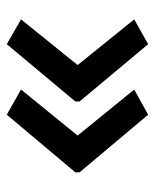

<svg xmlns="http://www.w3.org/2000/svg" viewBox="36 -556 467 580"><g transform="rotate(90 270.0 -266.5)"><path d="M501 -260 327 -53 251 -96 390 -267 251 -438 327 -480 501 -273ZM287 -260 114 -53 39 -96 177 -267 39 -438 114 -480 287 -273Z"/></g></svg>

Font: Noto Sans Symbols Medium
Style: Regular
Weight: 500
Version: Version 2.002